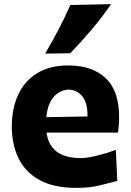

<svg xmlns="http://www.w3.org/2000/svg" viewBox="-20 -893 631 928"><path d="M349.6 15.1Q240.2 15.1 171.1 -22.9Q102.1 -61 69.6 -127.9Q37.1 -194.8 37.1 -281.7Q37.1 -368.2 67.6 -434.6Q98.1 -501 158.9 -538.8Q219.7 -576.7 310.1 -576.7Q426.3 -576.7 491 -515.1Q555.7 -453.6 555.7 -327.1Q555.7 -304.7 554.2 -286.9Q552.7 -269 550.3 -252H205.1Q212.4 -193.4 252.7 -161.1Q293 -128.9 371.6 -128.9Q401.4 -128.9 449.7 -140.9Q498 -152.8 540 -168.5L546.9 -18.6Q511.7 -9.3 462.6 2.9Q413.6 15.1 349.6 15.1ZM402.8 -330.1Q404.3 -391.1 379.9 -424.6Q355.5 -458 312 -460Q267.1 -457.5 238 -422.6Q209 -387.7 204.1 -326.7ZM198.2 -633.8Q232.9 -692.9 263.4 -751.2Q293.9 -809.6 319.8 -868.7L516.6 -873Q475.1 -811.5 424.8 -752.2Q374.5 -692.9 319.8 -635.7Z"/></svg>

Font: Pinar DS2-Bold
Style: Regular
Weight: 700
Designer: Amin Abedi
Version: Version 2.000